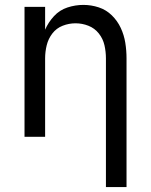

<svg xmlns="http://www.w3.org/2000/svg" viewBox="-20 -558 616 783"><path d="M412 205H496V-320Q496 -352 491 -383.5Q486 -415 472.5 -444Q459 -473 436 -495.5Q413 -518 382.5 -528Q352 -538 320 -538Q287 -538 255 -527.5Q223 -517 200 -492Q177 -467 164 -437V-530H80V0H164V-320Q164 -347 170.5 -373.5Q177 -400 193.5 -421.5Q210 -443 235.5 -453Q261 -463 288 -463Q315 -463 340.5 -453Q366 -443 383 -421.5Q400 -400 406 -373.5Q412 -347 412 -320Z"/></svg>

Font: Iosevka SS01 Extended
Style: Regular
Weight: 400
Width: 7
Monospace: yes
Designer: Belleve Invis
Foundry: Belleve Invis
Version: Version 3.4.7; ttfautohint (v1.8.3)